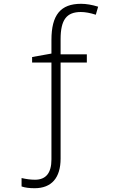

<svg xmlns="http://www.w3.org/2000/svg" viewBox="-20 -744 611 1004"><path d="M249 -417V89.8C249 160.6 220.2 195.8 163.1 195.8C141.6 195.8 118.2 192.9 92.8 187V231C110.8 237.3 133.3 240.2 161.1 240.2C249.5 240.2 296.9 186 296.9 85V-417H434.1V-460H296.9V-539.1C296.9 -640.6 328.1 -681.2 402.8 -681.2C425.8 -681.2 452.1 -676.3 481 -667L493.2 -709C460.4 -719.2 430.7 -724.1 403.8 -724.1C296.9 -724.1 249 -666 249 -535.2V-463.9L147.9 -445.8V-417Z"/></svg>

Font: Open Sans 300
Style: Regular
Weight: 300
Foundry: Ascender Corporation
Version: Version 1.100;PS 001.100;hotconv 1.0.88;makeotf.lib2.5.64775